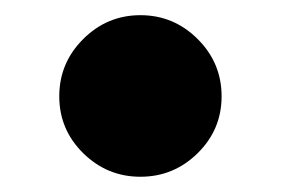

<svg xmlns="http://www.w3.org/2000/svg" viewBox="-20 -435 370 253"><path d="M89.6 -233.2Q58.1 -264.2 58.1 -308.1Q58.1 -352.1 89.6 -383.5Q121.1 -415 165 -415Q209 -415 240.5 -383.5Q272 -352.1 272 -308.1Q272 -264.2 240.5 -233.2Q209 -202.1 165 -202.1Q121.1 -202.1 89.6 -233.2Z"/></svg>

Font: Rubik AZ
Style: Regular
Weight: 400
Designer: Hubert and Fischer
Foundry: Hubert & Fischer
Version: Version 2.000